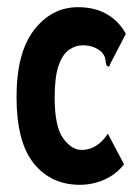

<svg xmlns="http://www.w3.org/2000/svg" viewBox="-20 -503 390 534"><path d="M202 11Q122 11 74 -48.5Q26 -108 26 -233Q26 -357 75 -420Q124 -483 197 -483Q244 -483 277.5 -463.5Q311 -444 330 -409L287 -326L283 -317L276 -321Q274 -329 273 -338Q272 -347 263 -358Q242 -377 210 -377Q190 -377 172 -364.5Q154 -352 143 -320.5Q132 -289 132 -232Q132 -151 155.5 -118.5Q179 -86 207 -86Q250 -86 280 -131L325 -46Q302 -17 269.5 -3Q237 11 202 11Z"/></svg>

Font: Inconsolata ExtraCondensed Black
Style: Regular
Weight: 900
Width: 2
Monospace: yes
Designer: Raph Levien, Cyreal, Brenton Simpson
Foundry: Raph Levien, Cyreal, Google
Version: Version 3.001; ttfautohint (v1.8.2.53-6de2)